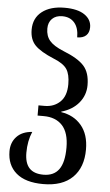

<svg xmlns="http://www.w3.org/2000/svg" viewBox="-65 -806 622 1088"><g transform="rotate(5 246.5 -262.0)"><path d="M17 72Q17 22 48 -11Q79 -44 136 -48Q113 5 113 72Q113 131 139.5 159.5Q166 188 220 188Q279 188 308 148Q337 108 337 24Q337 -61 299 -102Q261 -143 193 -143H158V-201H193Q246 -201 281 -234.5Q316 -268 316 -335Q316 -391 296.5 -420.5Q277 -450 222 -472Q145 -504 113.5 -536.5Q82 -569 82 -625Q82 -691 129.5 -728Q177 -765 258 -765Q332 -765 371.5 -738Q411 -711 411 -667Q411 -637 393.5 -620.5Q376 -604 343 -604Q343 -658 318 -687Q293 -716 249 -716Q212 -716 191 -695Q170 -674 170 -639Q170 -597 193 -570Q216 -543 272 -520Q356 -487 390.5 -448.5Q425 -410 425 -339Q425 -282 389 -238.5Q353 -195 290 -177V-174Q362 -163 405 -112Q448 -61 448 25Q448 127 390 184Q332 241 223 241Q122 241 69.5 196Q17 151 17 72Z"/></g></svg>

Font: Noto Serif Georgian Medium Narrow
Style: Regular
Weight: 500
Width: 4
Designer: Monotype Design team
Foundry: Monotype Imaging Inc.
Version: Version 1.000